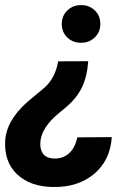

<svg xmlns="http://www.w3.org/2000/svg" viewBox="-36 -559 543 767"><path d="M316.4 -314.5Q312.5 -254.9 292 -211.4Q271.5 -168 229.5 -132.3L196.3 -104.5Q134.3 -52.7 126 1Q121.6 32.2 134.3 52.7Q147 73.2 180.7 74.2Q215.3 75.2 239.5 53.7Q263.7 32.2 272.9 -10.3L410.6 -11.2Q404.3 82 339.6 136Q274.9 189.9 175.8 188Q85 187 32.2 137.2Q-20.5 87.4 -15.1 1Q-9.8 -77.6 72.3 -150.9L143.1 -210Q185.1 -248.5 196.3 -314ZM364.7 -465.8Q365.7 -432.1 343.3 -410.2Q320.8 -388.2 289.1 -388.2Q257.8 -387.2 234.9 -407.5Q211.9 -427.7 210.9 -460.9Q210 -494.6 232.4 -516.6Q254.9 -538.6 286.6 -538.6Q317.9 -539.6 340.8 -519.3Q363.8 -499 364.7 -465.8Z"/></svg>

Font: TypoPRO Roboto
Style: Bold Italic
Weight: 700
Italic angle: -12°
Designer: Google
Version: Version 2.136; 2016